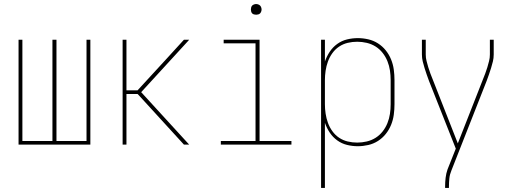

<svg xmlns="http://www.w3.org/2000/svg" viewBox="-20 -717 2540 952"><path d="M72 0V-520H91V-18H240V-520H260V-18H409V-520H428V0Z M588 0V-520H607V-269H662L809 -429L892 -520H918L911 -512L680 -260L918 0H892L669 -244L662 -251H607V0Z M1075 0V-18H1247V-502H1089V-520H1267V-18H1425V0ZM1250 -644Q1245 -644 1239.5 -645.5Q1234 -647 1230.5 -650.5Q1227 -654 1225.5 -659.5Q1224 -665 1224 -670Q1224 -675 1225.5 -680.5Q1227 -686 1230.5 -689.5Q1234 -693 1239.5 -695Q1245 -697 1250 -697Q1255 -697 1260.5 -695Q1266 -693 1269.5 -689.5Q1273 -686 1275 -680.5Q1277 -675 1277 -670Q1277 -665 1275 -659.5Q1273 -654 1269.5 -650.5Q1266 -647 1260.5 -645.5Q1255 -644 1250 -644Z M1572 215V-520H1591V-412Q1600 -438 1615 -460.5Q1630 -483 1652 -499Q1674 -515 1700.5 -521.5Q1727 -528 1754 -528Q1780 -528 1806 -522Q1832 -516 1854 -502Q1876 -488 1892.5 -467.5Q1909 -447 1919 -422.5Q1929 -398 1932.5 -372Q1936 -346 1936 -320V-200Q1936 -174 1932.5 -148Q1929 -122 1919 -97.5Q1909 -73 1892.5 -52.5Q1876 -32 1854 -18Q1832 -4 1806 2Q1780 8 1754 8Q1727 8 1700.5 1.5Q1674 -5 1652 -21Q1630 -37 1615 -59.5Q1600 -82 1591 -108V215ZM1751 -10Q1775 -10 1798.5 -15.5Q1822 -21 1842 -33.5Q1862 -46 1877 -65Q1892 -84 1901 -106.5Q1910 -129 1913.5 -152.5Q1917 -176 1917 -200V-320Q1917 -344 1913.5 -367.5Q1910 -391 1901 -413.5Q1892 -436 1877 -455Q1862 -474 1842 -486.5Q1822 -499 1798.5 -504.5Q1775 -510 1751 -510Q1727 -510 1704 -504.5Q1681 -499 1661.5 -486Q1642 -473 1628 -453.5Q1614 -434 1606 -412Q1598 -390 1594.5 -366.5Q1591 -343 1591 -320V-200Q1591 -177 1594.5 -153.5Q1598 -130 1606 -108Q1614 -86 1628 -66.5Q1642 -47 1661.5 -34Q1681 -21 1704 -15.5Q1727 -10 1751 -10Z M2187 215V208Q2187 186 2189.5 164.5Q2192 143 2199 123L2240 20L2107 -316Q2101 -332 2095.5 -348Q2090 -364 2085 -380Q2080 -396 2076 -412.5Q2072 -429 2072 -447V-520H2091V-446Q2091 -430 2095 -414.5Q2099 -399 2103.5 -383.5Q2108 -368 2114 -352.5Q2120 -337 2126 -322L2250 -6L2374 -322Q2380 -337 2386 -352.5Q2392 -368 2396.5 -383.5Q2401 -399 2405 -414.5Q2409 -430 2409 -447V-520H2428V-447Q2428 -429 2424 -412.5Q2420 -396 2415 -380Q2410 -364 2404.5 -348Q2399 -332 2393 -316L2218 129Q2210 148 2208 168Q2206 188 2206 208V215Z"/></svg>

Font: Iosevka Curly Thin
Style: Regular
Weight: 100
Monospace: yes
Designer: Belleve Invis
Foundry: Belleve Invis
Version: Version 22.1.2; ttfautohint (v1.8.4)